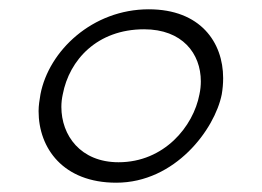

<svg xmlns="http://www.w3.org/2000/svg" viewBox="-20 -679 564 413"><path d="M63 -440C63 -360 116 -286 230 -286C357 -286 442 -401 457 -476C459 -488 460 -499 460 -511C460 -588 411 -659 300 -659C179 -659 85 -570 67 -476C65 -464 63 -452 63 -440ZM112 -449C112 -458 113 -467 115 -476C129 -550 189 -616 290 -616C372 -616 412 -564 412 -504C412 -495 411 -485 409 -476C396 -407 333 -330 235 -330C153 -330 112 -388 112 -449Z"/></svg>

Font: KpSans
Style: Italic
Weight: 400
Italic angle: -11°
Version: Version 0.66